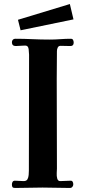

<svg xmlns="http://www.w3.org/2000/svg" viewBox="-20 -924 453 951"><path d="M345 -713Q345 -696 329 -696Q317 -696 304.5 -696.5Q292 -697 280 -697Q270 -697 266 -688.5Q262 -680 262 -671Q262 -636 261.5 -600.5Q261 -565 261 -530Q261 -420 261.5 -309.5Q262 -199 262 -89Q262 -82 261 -67Q260 -52 263.5 -39.5Q267 -27 278 -27Q291 -27 304 -28Q317 -29 330 -29Q337 -29 340 -23.5Q343 -18 343 -11Q343 -4 338.5 1.5Q334 7 326 7Q292 7 258.5 6Q225 5 191 5Q157 5 123 6Q89 7 55 7Q45 7 42 3Q39 -1 39 -10Q39 -18 42.5 -23.5Q46 -29 54 -29Q65 -29 76 -28Q87 -27 97 -27Q111 -27 116 -36Q121 -45 122 -57.5Q123 -70 123 -79L124 -653Q124 -662 122 -679.5Q120 -697 108 -698Q105 -698 102.5 -698Q100 -698 97 -698Q87 -698 77.5 -697Q68 -696 58 -696Q39 -696 39 -715Q39 -722 43.5 -727Q48 -732 55 -732Q98 -732 140.5 -730Q183 -728 226 -728Q252 -728 278.5 -730Q305 -732 331 -732Q339 -732 342 -726Q345 -720 345 -713ZM344 -828 82 -774 69 -826 326 -904Z"/></svg>

Font: Kaisei Decol
Style: Bold
Weight: 700
Designer: Font-Kai, 金井和夫
Foundry: KAZUO KANAI
Version: Version 5.003